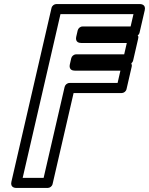

<svg xmlns="http://www.w3.org/2000/svg" viewBox="-20 -905 737 950"><path d="M195.9 -25H92.2L279.2 -835H640.4L626.3 -774H388.7C376.9 -774 366.8 -765.1 364.4 -754.6L357.1 -723C355.7 -717.1 352 -692.4 381.4 -692.4H607.4L594.5 -636.1H356.9C345.1 -636.1 335 -627.2 332.5 -616.8L325.5 -586.1C324.1 -580.2 320.4 -555.5 349.8 -555.5H575.8L561.8 -494.5H324.2C312.4 -494.5 302.3 -485.6 299.8 -475.1ZM215.8 25C226.6 25 237.5 17.2 240.2 5.6L344.1 -444.5H581.6C592.4 -444.5 603.3 -452.3 606 -463.9L631.6 -574.9C632.9 -580.4 633 -583.6 629.8 -591.5C634 -595.1 637.4 -599.8 638.7 -605.5L663.2 -711.8C667.2 -729 662.1 -726.9 661.1 -728.9C665 -732 669.2 -737.4 670.5 -743.4L696.2 -854.4C702.8 -883 677.9 -885 671.8 -885H259.3C248.5 -885 237.6 -877.2 234.9 -865.6L36.4 -5.6C29.8 23 54.6 25 60.7 25Z"/></svg>

Font: Stormning Aesir
Style: Bold
Weight: 400
Designer: Robert Jablonski, Mew Too
Foundry: Cannot Into Space Fonts
Version: Version 0.90